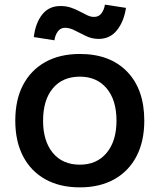

<svg xmlns="http://www.w3.org/2000/svg" viewBox="-20 -797 690 829"><path d="M325 12Q238 12 175.5 -23Q113 -58 79.5 -122.5Q46 -187 46 -276Q46 -366 79.5 -430Q113 -494 175.5 -529Q238 -564 325 -564Q455 -564 529 -487.5Q603 -411 603 -276Q603 -187 569.5 -122.5Q536 -58 473.5 -23Q411 12 325 12ZM325 -86Q398 -86 440.5 -137Q483 -188 483 -276Q483 -365 440.5 -415.5Q398 -466 325 -466Q250 -466 208 -415.5Q166 -365 166 -276Q166 -188 208 -137Q250 -86 325 -86ZM215 -623 126 -637Q133 -697 162 -734Q191 -771 241 -771Q266 -771 286.5 -764Q307 -757 324.5 -747.5Q342 -738 357 -731Q372 -724 386 -724Q407 -724 418.5 -740Q430 -756 433 -777L524 -763Q515 -704 485 -666.5Q455 -629 406 -629Q377 -629 351 -641.5Q325 -654 303 -665.5Q281 -677 261 -677Q241 -677 229.5 -661Q218 -645 215 -623Z"/></svg>

Font: Azeret Mono Thin Medium
Style: Regular
Weight: 500
Version: Version 1.002